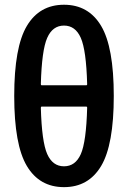

<svg xmlns="http://www.w3.org/2000/svg" viewBox="-20 -770 540 810"><path d="M156.2 -320.3Q152.3 -320.3 152.3 -315.4Q156.2 -171.9 179.2 -120.1Q202.1 -68.4 250 -68.4Q297.9 -68.4 320.8 -119.6Q343.8 -170.9 347.7 -315.4Q347.7 -320.3 343.8 -320.3ZM152.3 -415Q152.3 -410.2 156.2 -410.2H343.8Q347.7 -410.2 347.7 -415Q343.8 -558.6 320.8 -610.4Q297.9 -662.1 250 -662.1Q202.1 -662.1 179.2 -610.4Q156.2 -558.6 152.3 -415ZM406.7 -69.8Q353.5 19.5 250 19.5Q146.5 19.5 93.3 -69.8Q40 -159.2 40 -365.2Q40 -571.3 93.3 -660.6Q146.5 -750 250 -750Q353.5 -750 406.7 -660.6Q460 -571.3 460 -365.2Q460 -159.2 406.7 -69.8Z"/></svg>

Font: Rounded-L Mgen+ 1m medium
Style: Regular
Weight: 500
Designer: [Source Han Sans]
Ryoko NISHIZUKA  (kana & ideographs); Paul D. Hunt (Latin, Greek & Cyrillic); Wenlong ZHANG  (bopomofo
Version: Version 1.059.20150602